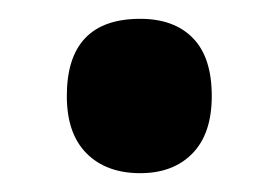

<svg xmlns="http://www.w3.org/2000/svg" viewBox="-20 -454 295 204"><path d="M51 -352Q51 -434 129 -434Q165 -434 185 -413.5Q205 -393 205 -352Q205 -312 184.5 -291Q164 -270 129 -270Q93 -270 72 -291Q51 -312 51 -352Z"/></svg>

Font: Noto Sans Thai ExtCond
Style: Bold
Weight: 700
Width: 2
Designer: Monotype Design Team
Foundry: Monotype Imaging Inc.
Version: Version 2.002; ttfautohint (v1.8.4.7-5d5b)